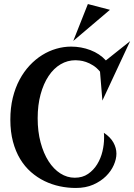

<svg xmlns="http://www.w3.org/2000/svg" viewBox="-20 -912 659 943"><path d="M329.1 -683.1Q378.9 -683.1 424.3 -665.8Q469.7 -648.4 500 -615.2L619.1 -710L482.9 -418L471.2 -560.1Q455.1 -579.6 437 -590.8Q418.9 -602.1 402.1 -607.7Q385.3 -613.3 371.8 -614.7Q358.4 -616.2 351.1 -616.2Q311.5 -616.2 277.6 -596.2Q243.7 -576.2 218.8 -538.8Q193.8 -501.5 179.4 -448.7Q165 -396 165 -331.1Q165 -266.1 179.4 -212.4Q193.8 -158.7 218.5 -120.1Q243.2 -81.5 276.4 -60.3Q309.6 -39.1 347.2 -39.1Q385.3 -39.1 412.6 -57.9Q439.9 -76.7 457.5 -105.5Q475.1 -134.3 483.2 -168.5Q491.2 -202.6 491.2 -233.9Q491.2 -240.7 491.2 -246.8Q491.2 -252.9 490.2 -259.8Q522 -238.8 536.9 -212.2Q551.8 -185.5 551.8 -157.2Q551.8 -130.9 538.8 -101.3Q525.9 -71.8 500.5 -46.6Q475.1 -21.5 438 -5.1Q400.9 11.2 352.1 11.2Q312.5 11.2 273.4 2.9Q234.4 -5.4 198.7 -22.7Q163.1 -40 132.3 -66.9Q101.6 -93.8 79.1 -130.9Q56.6 -168 43.7 -216.3Q30.8 -264.6 30.8 -324.2Q30.8 -382.3 42.7 -431.4Q54.7 -480.5 75.9 -520.3Q97.2 -560.1 125.7 -590.6Q154.3 -621.1 187.3 -641.6Q220.2 -662.1 256.6 -672.6Q293 -683.1 329.1 -683.1ZM339.8 -710.9 411.6 -892.1 520 -863.8Z"/></svg>

Font: Risque
Style: Regular
Weight: 400
Designer: Astigmatic (AOETI)
Foundry: Astigmatic (AOETI)
Version: Version 1.000